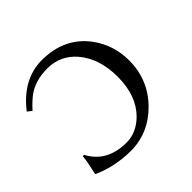

<svg xmlns="http://www.w3.org/2000/svg" viewBox="-165 -828 1008 1008"><g transform="rotate(-45 338.5 -324.0)"><path d="M266.1 9.8Q149.9 9.8 50.3 -34.2Q48.3 -35.2 47.9 -35.2L45.9 -38.1Q62.5 -108.4 65.4 -141.1Q65.9 -145.5 65.9 -148.9L76.2 -149.9Q133.8 -37.6 279.8 -37.1Q353 -37.1 413.1 -96.2Q490.7 -174.3 491.2 -314Q491.2 -449.2 420.4 -533.2Q357.4 -606.4 261.2 -606.9Q170.9 -606.9 111.3 -563.5Q82 -541.5 47.9 -503.9L23.9 -522.9Q127.9 -657.2 270 -658.2Q436.5 -658.2 527.3 -538.1Q593.8 -449.2 594.2 -333Q594.2 -189 494.1 -88.4Q402.8 3.9 279.3 9.8Q272.5 9.8 266.1 9.8Z"/></g></svg>

Font: Linux Biolinum Capitals O
Style: Small Caps
Weight: 400
Designer: Philipp H. Poll
Foundry: Philipp H. Poll
Version: Version 1.0.4